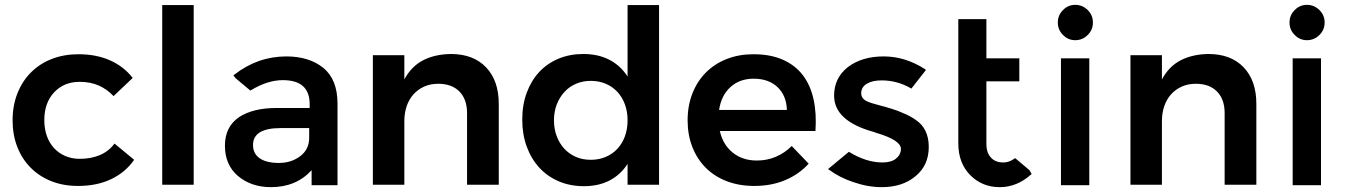

<svg xmlns="http://www.w3.org/2000/svg" viewBox="-20 -763 5565 793"><path d="M449 -366Q423 -394 388.5 -409.5Q354 -425 309 -425Q244 -425 203.5 -381.5Q163 -338 163 -267Q163 -231 173.5 -201.5Q184 -172 203.5 -151Q223 -130 250 -118.5Q277 -107 309 -107Q356 -107 392.5 -122.5Q429 -138 453 -170L534 -103Q499 -52 440 -23.5Q381 5 302 5Q242 5 192.5 -14.5Q143 -34 107 -70Q71 -106 51.5 -156Q32 -206 32 -266Q32 -327 52 -377.5Q72 -428 108 -464Q144 -500 194 -519.5Q244 -539 304 -539Q378 -539 435 -513.5Q492 -488 528 -441L449 -366Z M780 -742V0H650V-742Z M1315 -483Q1374 -435 1374 -335V2H1267V-60Q1203 10 1099 10Q1018 10 963 -36Q909 -82 909 -161Q909 -239 967 -279Q1025 -317 1122 -317H1259V-333Q1259 -432 1148 -432Q1085 -432 1016 -390L1014 -389L953 -440L944 -452L947 -454Q1044 -530 1163 -530Q1256 -530 1315 -483ZM1257 -234H1139Q1025 -234 1025 -164Q1025 -128 1053 -109Q1081 -90 1132 -90Q1183 -90 1220 -118Q1257 -146 1257 -194Z M1842 -540Q1935 -540 1987.5 -485Q2040 -430 2040 -334V0H1909V-296Q1909 -353 1877.5 -385Q1846 -417 1790 -417Q1757 -417 1731 -405Q1705 -393 1687 -372.5Q1669 -352 1659.5 -324Q1650 -296 1650 -263V0H1520V-535H1650V-435Q1679 -489 1727.5 -514Q1776 -539 1842 -540Z M2702 -742V0H2572V-86Q2543 -41 2497.5 -17.5Q2452 6 2392 6Q2335 6 2288 -14Q2241 -34 2207.5 -70.5Q2174 -107 2155.5 -157.5Q2137 -208 2137 -269Q2137 -330 2155.5 -380Q2174 -430 2207 -465.5Q2240 -501 2286.5 -520.5Q2333 -540 2389 -540Q2451 -540 2497 -516Q2543 -492 2572 -447V-742ZM2420 -103Q2454 -103 2482 -115Q2510 -127 2530 -148.5Q2550 -170 2561 -200Q2572 -230 2572 -266Q2572 -302 2561 -332Q2550 -362 2530 -383.5Q2510 -405 2482 -417Q2454 -429 2420 -429Q2387 -429 2359 -417Q2331 -405 2311 -383Q2291 -361 2279.5 -331.5Q2268 -302 2268 -266Q2268 -230 2279.5 -200Q2291 -170 2311 -148.5Q2331 -127 2358.5 -115Q2386 -103 2420 -103Z M3092 -539Q3162 -539 3213 -516.5Q3264 -494 3295.5 -453Q3327 -412 3340 -353.5Q3353 -295 3348 -222H2953Q2966 -165 3006.5 -132.5Q3047 -100 3106 -100Q3148 -100 3184.5 -115.5Q3221 -131 3250 -160L3320 -87Q3280 -43 3223 -19Q3166 5 3095 5Q3033 5 2982 -14.5Q2931 -34 2895 -70Q2859 -106 2839.5 -156Q2820 -206 2820 -266Q2820 -327 2840 -377.5Q2860 -428 2896 -464Q2932 -500 2982 -519.5Q3032 -539 3092 -539ZM3230 -309Q3228 -369 3191 -403.5Q3154 -438 3093 -438Q3035 -438 2997 -403.5Q2959 -369 2950 -309Z M3762 -268Q3816 -232 3816 -156Q3816 -80 3761 -35Q3707 10 3622 10Q3564 10 3504 -11Q3449 -29 3404 -62L3400 -65L3404 -68L3486 -136L3488 -135Q3558 -92 3625 -92Q3661 -92 3681 -108Q3701 -125 3701 -148Q3701 -184 3600 -214Q3590 -218 3589 -218Q3425 -263 3425 -368Q3425 -441 3482 -486Q3540 -530 3630 -530Q3719 -530 3801 -477L3804 -474L3802 -471L3744 -397L3741 -399Q3685 -431 3621 -431Q3583 -431 3560 -417Q3537 -403 3537 -378Q3537 -356 3560 -345Q3577 -337 3609 -329Q3625 -325 3638.5 -321Q3652 -317 3665 -313Q3691 -305 3712 -295Q3734 -287 3762 -268Z M4232 -60 4241 -44 4238 -42Q4180 10 4109 10Q4037 10 3988 -39Q3938 -89 3938 -171V-684H4054V-522H4190V-427H4054V-169Q4054 -132 4073 -112Q4091 -92 4124 -92Q4148 -92 4170 -108L4172 -110L4175 -108Z M4421 -743Q4451 -743 4473 -721Q4494 -700 4494 -670Q4494 -640 4473 -619Q4451 -597 4421 -597Q4391 -597 4370 -619Q4349 -640 4349 -670Q4349 -700 4370 -721Q4391 -743 4421 -743ZM4362 -522H4479V2H4362Z M4971 -540Q5064 -540 5116.5 -485Q5169 -430 5169 -334V0H5038V-296Q5038 -353 5006.5 -385Q4975 -417 4919 -417Q4886 -417 4860 -405Q4834 -393 4816 -372.5Q4798 -352 4788.5 -324Q4779 -296 4779 -263V0H4649V-535H4779V-435Q4808 -489 4856.5 -514Q4905 -539 4971 -540Z M5378 -743Q5408 -743 5430 -721Q5451 -700 5451 -670Q5451 -640 5430 -619Q5408 -597 5378 -597Q5348 -597 5327 -619Q5306 -640 5306 -670Q5306 -700 5327 -721Q5348 -743 5378 -743ZM5319 -522H5436V2H5319Z"/></svg>

Font: QuotatisMedium
Style: Regular
Weight: 500
Designer: Julieta Ulanovsky
Foundry: Quotatis-Medium
Version: Version 4.000;PS 004.000;hotconv 1.0.88;makeotf.lib2.5.64775